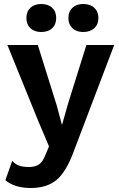

<svg xmlns="http://www.w3.org/2000/svg" viewBox="-20 -725 597 960"><path d="M349 31Q312 133 263.5 174Q215 215 134 215Q53 215 7 176L41 79Q57 97 76.5 103.5Q96 110 125 110Q156 110 175 97Q194 84 207 50L225 7L170 -123L17 -500H169L263 -200L290 -100L320 -206L412 -500H551ZM261 -635Q261 -603 241 -584Q221 -565 186 -565Q152 -565 132 -584Q112 -603 112 -635Q112 -667 132 -686Q152 -705 186 -705Q221 -705 241 -686Q261 -667 261 -635ZM472 -635Q472 -603 451.5 -584Q431 -565 396 -565Q362 -565 342 -584Q322 -603 322 -635Q322 -667 342 -686Q362 -705 396 -705Q431 -705 451.5 -686Q472 -667 472 -635Z"/></svg>

Font: Work Sans SemiBold
Style: Regular
Weight: 600
Designer: Wei Huang
Foundry: Wei Huang
Version: Version 1.500